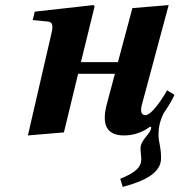

<svg xmlns="http://www.w3.org/2000/svg" viewBox="-20 -522 708 757"><path d="M90 12 232 0 288 -231H433L400 -107C381 -31 400 12 469 12C507 12 540 0 568 -20C573 -23 576 -23 576 -19C576 5 534 28 534 63C534 75 537 94 537 105C537 136 516 158 454 183L464 215C550 192 615 160 615 102C615 52 605 42 605 9C605 -12 607 -39 626 -77C642 -99 656 -123 668 -148L639 -166C613 -121 576 -68 553 -68C534 -68 533 -89 541 -115L645 -502L502 -490L445 -277H299L353 -497L348 -502L117 -476L109 -443L169 -437C188 -435 190 -420 183 -391Z"/></svg>

Font: Heuristica
Style: Bold Italic
Weight: 700
Italic angle: -13°
Version: Version 1.0.1